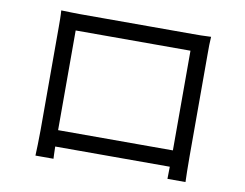

<svg xmlns="http://www.w3.org/2000/svg" viewBox="-76 -790 1151 901"><g transform="rotate(10 500.0 -339.0)"><path d="M146 -685C148 -661 148 -630 148 -607V-115C148 -80 146 -6 145 7H231C230 -1 230 -25 229 -51H775C775 -24 774 0 774 7H860C859 -4 858 -82 858 -114V-607C858 -632 858 -660 860 -685C830 -683 794 -683 772 -683H235C212 -683 185 -684 146 -685ZM229 -604H776V-129H229Z"/></g></svg>

Font: DAIFUKU Sans JP
Style: Regular
Weight: 400
Designer: Original font ‘Source Han Sans JP’ : Ryoko NISHIZUKA  (kana, bopomofo & ideographs); Paul D. Hunt (Latin, Greek & Cyrill
Foundry: Daifuku
Version: Version 1.001